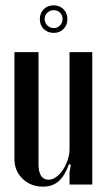

<svg xmlns="http://www.w3.org/2000/svg" viewBox="-20 -690 400 718"><path d="M238 -76Q222 -32 199 -12Q176 8 141 8Q95 8 64.5 -21.5Q34 -51 34 -95V-495H124V-77Q124 -18 162 -18Q176 -18 190 -28Q204 -38 215 -54.5Q226 -71 233 -91.5Q240 -112 240 -133V-495H325V0H240V-45L245 -74ZM129 -619Q129 -641 143.5 -655.5Q158 -670 181 -670Q203 -670 217.5 -655.5Q232 -641 232 -619Q232 -596 217.5 -581.5Q203 -567 181 -567Q158 -567 143.5 -581.5Q129 -596 129 -619ZM147 -619Q147 -605 157 -595Q167 -585 181 -585Q195 -585 204.5 -595Q214 -605 214 -619Q214 -633 204.5 -642.5Q195 -652 181 -652Q167 -652 157 -642.5Q147 -633 147 -619Z"/></svg>

Font: Moniqa SemBd Heading
Style: Regular
Weight: 600
Designer: Rajesh Rajput
Foundry: Rajesh Rajput
Version: Version 1.000